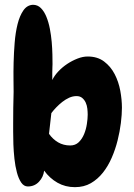

<svg xmlns="http://www.w3.org/2000/svg" viewBox="-20 -774 561 805"><path d="M491.2 -322.3Q491.2 -293.9 486.8 -258.3Q482.4 -222.7 473.1 -185.5Q463.9 -148.4 448.7 -113.3Q433.6 -78.1 411.6 -50.3Q389.6 -22.5 360.8 -5.9Q332 10.7 293.9 10.7Q253.9 10.7 221.2 -7.8Q188.5 -26.4 165 -58.6Q162.1 -32.2 143.6 -12.2Q125 7.8 96.7 7.8Q80.1 7.8 68.8 -8.8Q57.6 -25.4 50.8 -51.3Q43.9 -77.1 40.5 -108.4Q37.1 -139.6 36.1 -168.9Q35.2 -198.2 35.2 -221.7Q35.2 -245.1 35.2 -254.9Q35.2 -288.1 35.6 -321.3Q36.1 -354.5 37.1 -388.7Q37.1 -405.3 36.6 -438.5Q36.1 -471.7 37.1 -512.2Q38.1 -552.7 41.5 -595.2Q44.9 -637.7 53.7 -672.9Q62.5 -708 78.1 -730.5Q93.8 -752.9 118.2 -753.9Q137.7 -753.9 151.4 -740.2Q165 -726.6 174.3 -704.1Q183.6 -681.6 189 -653.8Q194.3 -626 196.8 -598.1Q199.2 -570.3 199.7 -545.4Q200.2 -520.5 200.2 -504.9Q200.2 -502 199.7 -491.7Q199.2 -481.4 199.2 -469.7Q199.2 -458 199.2 -448.7Q199.2 -439.5 199.2 -438.5Q208 -457 224.6 -474.6Q241.2 -492.2 261.7 -505.9Q282.2 -519.5 304.7 -528.3Q327.1 -537.1 347.7 -537.1Q388.7 -537.1 416.5 -516.1Q444.3 -495.1 460.9 -462.9Q477.5 -430.7 484.4 -393.1Q491.2 -355.5 491.2 -322.3ZM347.7 -293Q347.7 -304.7 346.2 -318.4Q344.7 -332 339.4 -343.8Q334 -355.5 324.7 -363.3Q315.4 -371.1 300.8 -371.1Q285.2 -371.1 270 -364.3Q254.9 -357.4 241.2 -346.7Q227.5 -335.9 215.8 -323.7Q204.1 -311.5 195.3 -299.8L185.5 -212.9Q201.2 -190.4 223.6 -177.2Q246.1 -164.1 274.4 -164.1Q295.9 -164.1 310.1 -177.7Q324.2 -191.4 332.5 -211.4Q340.8 -231.4 344.2 -253.9Q347.7 -276.4 347.7 -293Z"/></svg>

Font: Chewy
Style: Regular
Weight: 400
Version: Version 1.001